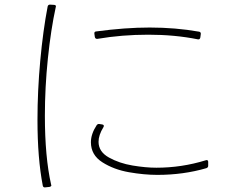

<svg xmlns="http://www.w3.org/2000/svg" viewBox="-20 -792 1040 830"><path d="M173 18Q167 18 165 11Q142 -108 142 -273Q142 -399 154 -529.5Q166 -660 186 -764Q188 -772 196 -772L213 -771Q218 -771 220.5 -768.5Q223 -766 221 -761Q200 -665 187 -539.5Q174 -414 174 -292Q174 -113 201 6L202 9Q202 14 194 16L175 18ZM388 -649Q388 -655 395 -656Q521 -673 627 -673Q739 -673 841 -655Q849 -653 848 -645L846 -630Q844 -620 835 -622Q736 -642 621 -642Q507 -642 401 -624H399Q392 -624 390 -632L388 -646ZM660 -36Q603 -36 537.5 -47.5Q472 -59 422.5 -90.5Q373 -122 373 -177Q373 -213 398 -251Q403 -257 409 -256L422 -254Q427 -253 428.5 -250Q430 -247 427 -242Q406 -208 406 -179Q406 -136 451 -111Q496 -86 553 -76.5Q610 -67 656 -67Q765 -67 869 -99L873 -100Q880 -100 880 -92V-75Q880 -68 872 -65Q773 -36 660 -36Z"/></svg>

Font: LINE Seed JP_TTF Thin
Style: Regular
Weight: 250
Designer: LY Corporation & Fontrix & Fontworks
Version: Version 1.008